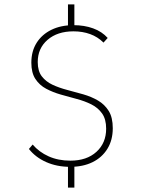

<svg xmlns="http://www.w3.org/2000/svg" viewBox="-20 -785 640 870"><path d="M298 -29Q238 -29 189.5 -50.5Q141 -72 111 -110L128 -130Q157 -96 200.5 -76.5Q244 -57 299 -57Q373 -57 417 -97Q461 -137 461 -202Q461 -245 442.5 -271Q424 -297 394 -312Q364 -327 328 -336.5Q292 -346 255.5 -356.5Q219 -367 189 -383Q159 -399 140.5 -427Q122 -455 122 -501Q122 -553 146 -591Q170 -629 213 -650Q256 -671 313 -671Q362 -671 402 -656.5Q442 -642 468 -613L449 -592Q423 -618 388.5 -630.5Q354 -643 313 -643Q240 -643 195.5 -604.5Q151 -566 151 -504Q151 -463 169.5 -439Q188 -415 218 -401Q248 -387 284.5 -377.5Q321 -368 357.5 -357.5Q394 -347 424 -329.5Q454 -312 472.5 -282.5Q491 -253 491 -204Q491 -150 466.5 -110.5Q442 -71 399 -50Q356 -29 298 -29ZM288 65V-43H317V65ZM288 -661V-765H317V-661Z"/></svg>

Font: SUSE Thin
Style: Regular
Weight: 250
Designer: Rene Bieder
Foundry: SUSE
Version: Version 1.000